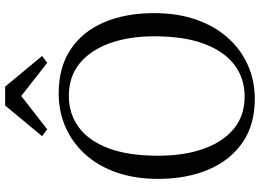

<svg xmlns="http://www.w3.org/2000/svg" viewBox="-152 -847 1010 746"><g transform="rotate(-90 353.0 -474.0)"><path d="M346 11Q243.5 12 173.2 -36Q103 -84 67 -169.2Q31 -254.5 31 -364.5Q31 -455.5 56.2 -527Q81.5 -598.5 127 -648.5Q172.5 -698.5 233 -724.8Q293.5 -751 363 -751Q464 -751 533.5 -705Q603 -659 639 -575.5Q675 -492 675 -379.5Q675 -289.5 650 -217.5Q625 -145.5 580 -94.8Q535 -44 475.2 -17Q415.5 10 346 11ZM351 -28.5Q421 -28.5 473.5 -67.8Q526 -107 555.5 -185Q585 -263 585 -379.5Q585 -476.5 558.5 -551.2Q532 -626 480.5 -668.8Q429 -711.5 354 -711.5Q284 -711.5 231.8 -673.2Q179.5 -635 150.2 -558.2Q121 -481.5 121 -364.5Q121 -264.5 147.5 -189Q174 -113.5 225 -71Q276 -28.5 351 -28.5ZM223.5 -795.5 197 -815.5 316 -959H389.5L508.5 -815.5L482 -795.5L353 -896.5Z"/></g></svg>

Font: Merriweather 60pt Light
Style: Regular
Weight: 300
Version: Version 2.100